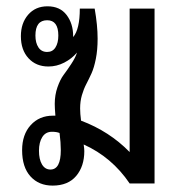

<svg xmlns="http://www.w3.org/2000/svg" viewBox="-20 -579 583 606"><path d="M146 6.8Q102.5 6.8 76.2 -22.2Q49.8 -51.3 49.8 -105Q49.8 -154.3 76.9 -184.1Q104 -213.9 147 -213.9H154.8Q152.8 -238.3 152.8 -251Q152.8 -279.3 161.4 -303.7Q169.9 -328.1 180.9 -342.8Q191.9 -357.4 204.8 -377Q217.8 -396.5 223.1 -413.1Q206.5 -393.6 182.6 -381.3Q158.7 -369.1 132.8 -369.1Q93.8 -369.1 69.8 -395.3Q45.9 -421.4 45.9 -464.8Q45.9 -505.9 68.8 -532.5Q91.8 -559.1 129.9 -559.1Q169.4 -559.1 190.2 -531.7Q210.9 -504.4 210.9 -464.8V-461.9Q231.9 -486.8 231.9 -551.8H278.8Q288.1 -499 288.1 -457Q288.1 -421.4 282.5 -393.3Q276.9 -365.2 268.8 -347.4Q260.7 -329.6 252.4 -313.7Q244.1 -297.9 238.5 -278.6Q232.9 -259.3 232.9 -236.8Q232.9 -220.7 235.8 -198.2Q325.2 -164.6 389.2 -99.1V-551.8H467.8V0H389.2Q333 -83 244.1 -123Q246.1 -109.4 246.1 -102.1Q246.1 -54.2 220.5 -23.7Q194.8 6.8 146 6.8ZM128.9 -415Q146 -415 155 -429.2Q164.1 -443.4 164.1 -466.8Q164.1 -515.1 128.9 -515.1Q91.8 -515.1 91.8 -466.8Q91.8 -443.8 101.3 -429.4Q110.8 -415 128.9 -415ZM139.2 -43.9Q171.9 -43.9 171.9 -105Q171.9 -128.9 168 -159.2Q158.7 -163.1 144 -163.1Q124 -163.1 113.5 -146.5Q103 -129.9 103 -103Q103 -76.2 112.5 -60.1Q122.1 -43.9 139.2 -43.9Z"/></svg>

Font: Noto Sans Thai Looped Condensed
Style: Regular
Weight: 400
Width: 3
Designer: Sasikarn Vongin, Ben Mitchell
Foundry: The Fontpad Ltd
Version: Version 1.00